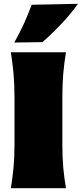

<svg xmlns="http://www.w3.org/2000/svg" viewBox="-20 -987 429 1007"><path d="M37 0Q46 -55.5 51 -108.2Q56 -161 56 -229V-474Q56 -545.5 51 -600.5Q46 -655.5 37 -713H326Q316.5 -655.5 311.8 -600.5Q307 -545.5 307 -474V-229Q307 -161 311.8 -108.2Q316.5 -55.5 326 0ZM55 -764Q83 -813.5 105.5 -863Q128 -912.5 146 -962L389 -967Q351.5 -914.5 304 -864Q256.5 -813.5 203 -766Z"/></svg>

Font: Commissioner Flair Black
Style: Regular
Weight: 900
Designer: Kostas Bartsokas
Foundry: Kostas Bartsokas
Version: Version 1.000; ttfautohint (v1.8.3)